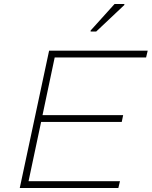

<svg xmlns="http://www.w3.org/2000/svg" viewBox="-20 -942 760 962"><path d="M79 0 226 -688H720L712 -654H254L193 -365H597L590 -331H186L123 -34H581L573 0ZM434 -784V-789L554 -922H603V-917L462 -784Z"/></svg>

Font: Saira Expanded Thin
Style: Italic
Weight: 250
Width: 7
Italic angle: -12°
Designer: Hector Gatti with collaboration of the Omnibus-Type team
Foundry: Omnibus-Type
Version: Version 1.101